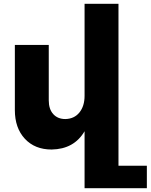

<svg xmlns="http://www.w3.org/2000/svg" viewBox="-20 -777 791 1008"><path d="M602 93H751V211H424V-88Q369 6 251 8Q163 8 110.5 -48.5Q58 -105 58 -199V-541H236V-250Q236 -204 259.5 -178Q283 -152 323 -152Q370 -153 397 -186.5Q424 -220 424 -274V-757H602Z"/></svg>

Font: Montserrat arm
Style: Bold
Weight: 700
Designer: Julieta Ulanovsky
Foundry: Julieta Ulanovsky
Version: Version 6.000;PS 006.000;hotconv 1.0.88;makeotf.lib2.5.64775